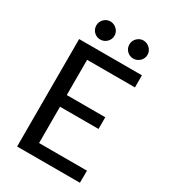

<svg xmlns="http://www.w3.org/2000/svg" viewBox="-195 -898 878 993"><g transform="rotate(30 244.0 -401.0)"><path d="M70.8 0ZM445.8 -641.6V-569.3H160.2V-358.9H390.1V-289.1H160.2V-72.3H446.3L445.8 0H70.8V-641.6ZM220.7 -747.6Q220.7 -736.3 216.3 -726.6Q211.9 -716.8 204.3 -709.5Q196.8 -702.1 186.8 -698Q176.8 -693.8 166 -693.8Q154.8 -693.8 145 -698Q135.3 -702.1 127.9 -709.5Q120.6 -716.8 116.5 -726.6Q112.3 -736.3 112.3 -747.6Q112.3 -758.8 116.5 -768.6Q120.6 -778.3 127.9 -785.6Q135.3 -793 145 -797.4Q154.8 -801.8 166 -801.8Q176.8 -801.8 186.8 -797.4Q196.8 -793 204.3 -785.6Q211.9 -778.3 216.3 -768.6Q220.7 -758.8 220.7 -747.6ZM418 -747.6Q418 -736.3 413.6 -726.6Q409.2 -716.8 401.6 -709.5Q394 -702.1 384 -698Q374 -693.8 363.3 -693.8Q352.1 -693.8 342.3 -698Q332.5 -702.1 325.2 -709.5Q317.9 -716.8 313.7 -726.6Q309.6 -736.3 309.6 -747.6Q309.6 -758.8 313.7 -768.6Q317.9 -778.3 325.2 -785.6Q332.5 -793 342.3 -797.4Q352.1 -801.8 363.3 -801.8Q374 -801.8 384 -797.4Q394 -793 401.6 -785.6Q409.2 -778.3 413.6 -768.6Q418 -758.8 418 -747.6Z"/></g></svg>

Font: Carlito
Style: Regular
Weight: 400
Designer: Lukasz Dziedzic
Foundry: tyPoland Lukasz Dziedzic
Version: Version 1.104